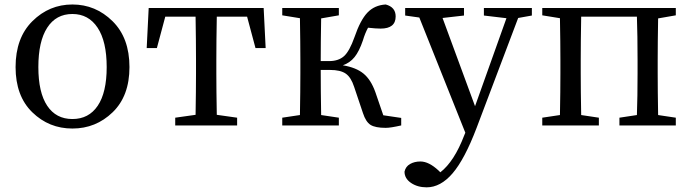

<svg xmlns="http://www.w3.org/2000/svg" viewBox="-20 -554 3053 848"><path d="M48.8 -257.8Q48.8 -386.7 123 -460.4Q197.3 -534.2 299.8 -534.2Q402.3 -534.2 477.1 -460.4Q551.8 -386.7 551.8 -257.8Q551.8 -129.9 477.5 -58.1Q403.3 13.7 299.8 13.7Q196.3 13.7 122.6 -58.1Q48.8 -129.9 48.8 -257.8ZM451.2 -257.8Q451.2 -371.1 411.1 -431.6Q371.1 -492.2 299.8 -492.2Q227.5 -492.2 188.5 -431.6Q149.4 -371.1 149.4 -257.8Q149.4 -145.5 188.5 -86.9Q227.5 -28.3 299.8 -28.3Q372.1 -28.3 411.6 -86.9Q451.2 -145.5 451.2 -257.8Z M1071.3 -480.5H937.5Q935.5 -369.1 935.5 -289.1V-230.5Q935.5 -156.2 937.5 -46.9L1027.3 -34.2V0H753.9V-34.2L843.8 -46.9Q845.7 -156.2 845.7 -230.5V-289.1Q845.7 -369.1 843.8 -480.5H710L672.9 -341.8H627.9L636.7 -518.6H1144.5L1153.3 -341.8H1108.4Z M1672.9 -44.9 1752 -33.2V0Q1705.1 10.7 1683.6 10.7Q1637.7 10.7 1616.7 -2.4Q1595.7 -15.6 1583 -54.7L1543.9 -170.9Q1530.3 -212.9 1506.8 -229Q1483.4 -245.1 1437.5 -245.1H1396.5Q1396.5 -155.3 1398.4 -45.9L1476.6 -34.2V0H1226.6V-34.2L1304.7 -45.9Q1306.6 -155.3 1306.6 -230.5V-289.1Q1306.6 -362.3 1304.7 -473.6L1226.6 -486.3V-518.6H1476.6V-486.3L1398.4 -472.7Q1396.5 -365.2 1396.5 -284.2H1433.6Q1474.6 -284.2 1499 -305.7Q1523.4 -327.1 1545.9 -390.6Q1571.3 -464.8 1602.5 -498Q1633.8 -531.2 1683.6 -534.2Q1727.5 -522.5 1727.5 -481.4Q1727.5 -427.7 1661.1 -427.7Q1640.6 -427.7 1605.5 -431.6Q1591.8 -406.2 1583 -376Q1566.4 -327.1 1545.9 -301.8Q1525.4 -276.4 1494.1 -265.6Q1552.7 -255.9 1585.4 -229Q1618.2 -202.1 1637.7 -147.5Z M2329.1 -518.6V-485.4L2268.6 -474.6L2085 10.7Q2032.2 149.4 1979 211.4Q1925.8 273.4 1864.3 273.4Q1824.2 273.4 1795.4 253.9Q1766.6 234.4 1766.6 204.1Q1771.5 181.6 1791 170.4Q1810.5 159.2 1836.9 159.2Q1874 159.2 1917 199.2L1924.8 207Q1986.3 159.2 2030.3 43.9L2035.2 32.2L1832 -476.6L1769.5 -485.4V-518.6H2029.3V-485.4L1934.6 -474.6L2078.1 -85L2216.8 -473.6L2117.2 -485.4V-518.6Z M2964.8 -486.3 2886.7 -472.7Q2884.8 -363.3 2884.8 -289.1V-230.5Q2884.8 -155.3 2886.7 -45.9L2964.8 -34.2V0H2715.8V-34.2L2793 -45.9Q2795.9 -127.9 2795.9 -230.5V-289.1Q2795.9 -396.5 2793 -480.5H2546.9Q2544.9 -369.1 2544.9 -289.1V-230.5Q2544.9 -155.3 2546.9 -45.9L2625 -34.2V0H2375V-34.2L2453.1 -45.9Q2455.1 -155.3 2455.1 -230.5V-289.1Q2455.1 -362.3 2453.1 -473.6L2375 -486.3V-518.6H2964.8Z"/></svg>

Font: GenYoMin TW TTF Medium
Style: Regular
Weight: 500
Version: Version 1.300